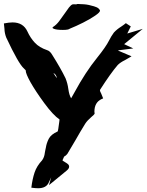

<svg xmlns="http://www.w3.org/2000/svg" viewBox="-20 -935 756 987"><path d="M272 -533.2Q270 -552.7 254.4 -559.6ZM175.8 32.7Q162.6 32.7 141.1 29.8Q146.5 -14.6 157.7 -48.1Q168.9 -81.5 196.3 -110.8Q208 -126.5 210.4 -149.4Q211.4 -156.2 212.9 -162.8Q214.4 -169.4 215.8 -176.3Q219.2 -199.2 230.7 -221.7Q242.2 -244.1 276.4 -259.3Q278.8 -261.7 284.7 -309.1L286.1 -320.8Q252.9 -343.3 207.8 -404.8Q162.6 -466.3 136.2 -513.2Q112.3 -556.6 112.3 -571.8V-573.7Q107.4 -579.1 102.5 -583.5Q75.2 -607.4 12.2 -741.7Q3.4 -764.2 2.9 -787.1L0 -814.5Q26.9 -819.8 44.4 -819.8Q99.1 -819.8 120.6 -773.9Q136.2 -739.7 159.4 -715.1Q182.6 -690.4 222.2 -677.2Q236.8 -672.9 248 -653.8Q292 -584 316.9 -532.7Q327.6 -505.9 331.1 -478.5Q335.9 -444.8 345.7 -429.7L363.3 -460.9Q418.9 -563.5 478.5 -637.2Q524.4 -694.3 540.5 -726.6Q550.8 -747.6 565.4 -767.6Q581.1 -784.7 602.5 -797.9Q615.7 -806.6 627 -815.9L652.3 -799.3L634.3 -762.7L713.9 -786.6L618.2 -708L665 -686L588.4 -676.3L587.4 -674.8L656.2 -645.5Q632.8 -631.3 622.6 -626Q599.1 -614.7 585.4 -601.1Q548.8 -558.6 494.1 -473.1L493.7 -471.2Q493.7 -465.8 500 -454.6L510.3 -429.2L502.4 -425.8Q465.3 -408.7 465.3 -360.8L466.3 -353Q466.3 -352.5 466.1 -349.9Q465.8 -347.2 447.5 -331.5Q429.2 -315.9 418.5 -299.8Q392.1 -257.3 368.2 -214.8Q347.7 -179.7 326.2 -144Q319.8 -135.3 309.6 -129.9L301.3 -111.3Q301.3 -108.4 314 -101.6Q321.3 -97.7 328.4 -92Q335.4 -86.4 335.4 -78.1Q335.4 -68.4 322.8 -58.1L231.9 16.6L243.2 -23.9Q236.8 -11.2 231.4 1.5Q218.8 32.7 175.8 32.7ZM303.2 -781.2Q272 -781.2 257.8 -786.6Q250 -789.6 250 -792.5Q250 -794.4 253.4 -796.9Q269.5 -807.1 283.9 -825.9Q298.3 -844.7 311.3 -864Q324.2 -883.3 334.7 -896.7Q345.2 -910.2 353.5 -912.6Q356.9 -913.1 360.4 -913.1L368.7 -912.6Q375 -912.6 378.4 -914.6L398.4 -913.6Q426.8 -913.1 449.2 -906.2Q463.4 -903.3 476.1 -897.9Q488.8 -892.6 494.1 -881.3V-880.4Q494.1 -871.6 469.7 -855Q444.3 -837.4 407.5 -818.8Q370.6 -800.3 338.9 -787.6Q332 -781.2 303.2 -781.2Z"/></svg>

Font: Unutterable
Style: Regular
Weight: 400
Designer: GGBotNet
Foundry: f0n7.com
Version: 1.00